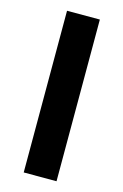

<svg xmlns="http://www.w3.org/2000/svg" viewBox="-108 -730 501 780"><g transform="rotate(15 143.0 -340.0)"><path d="M74 0V-680H212V0Z"/></g></svg>

Font: Titillium Web
Style: Bold
Weight: 700
Version: Version 1.001;PS 57.000;hotconv 1.0.70;makeotf.lib2.5.55311